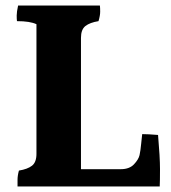

<svg xmlns="http://www.w3.org/2000/svg" viewBox="-20 -715 613 690"><path d="M271 -107H414Q445 -107 461.5 -124.5Q478 -142 481.5 -157.5Q485 -173 487.5 -200Q490 -227 491 -233Q512 -233 548 -230Q555 -150 555 -107Q555 -64 554 -45H43Q43 -53 43 -68.5Q43 -84 48 -102Q79 -107 95 -119.5Q111 -132 111 -162V-628Q88 -639 41 -639Q40 -646 40 -659Q40 -672 45 -695H339Q340 -687 340 -673Q340 -659 334 -639Q303 -634 287 -621.5Q271 -609 271 -579Z"/></svg>

Font: Halant
Style: Bold
Weight: 700
Designer: Hitesh Malaviya (Devanagari), Satya Rajpurohit (Latin)
Foundry: Indian Type Foundry
Version: Version 1.101;PS 1.0;hotconv 1.0.78;makeotf.lib2.5.61930; tt